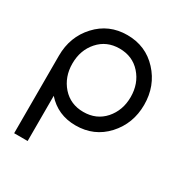

<svg xmlns="http://www.w3.org/2000/svg" viewBox="-166 -639 920 965"><g transform="rotate(30 294.0 -156.0)"><path d="M297.5 -433.7Q373 -433.7 420 -380.8Q467 -328 467 -250Q467 -172.8 420 -119.1Q373 -66.3 297.5 -66.3Q222.8 -66.3 175.8 -119.1Q128.8 -172.8 128.8 -250Q128.8 -328 175.8 -380.8Q222.8 -433.7 297.5 -433.7ZM297.5 -512Q191 -512 120.8 -435.8Q50.5 -359.9 50.5 -250V200H128.8V-62.3Q194.3 12 297.5 12Q404.8 12 475 -64.2Q545.3 -141.1 545.3 -250Q545.3 -359.8 475 -435.8Q404.8 -512 297.5 -512Z"/></g></svg>

Font: Unageo Variable
Style: Regular
Weight: 300
Designer: Richard Sepsi
Foundry: Richard Sepsi
Version: Version 2.200